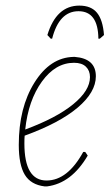

<svg xmlns="http://www.w3.org/2000/svg" viewBox="-20 -660 394 685"><path d="M161 -522 149 -535Q181 -640 263 -640Q305 -640 326 -614.5Q347 -589 351 -535L336 -522H331Q330 -620 260 -620Q191 -620 166 -522ZM293 -105Q235 -6 148 5H139Q90 -1 68.5 -36.5Q47 -72 47 -143Q47 -276 103 -365.5Q159 -455 242 -457H247Q322 -451 322 -388Q322 -331 257 -276Q192 -221 68 -176Q67 -167 67 -148Q67 -16 146 -16Q221 -16 277 -118H284ZM244 -436Q178 -436 129.5 -369Q81 -302 70 -198Q181 -239 241 -288Q301 -337 301 -385Q301 -408 286.5 -422Q272 -436 244 -436Z"/></svg>

Font: Alegreya Sans Thin
Style: Italic
Weight: 100
Italic angle: -7°
Designer: Juan Pablo del Peral
Foundry: Huerta Tipografica
Version: Version 2.007